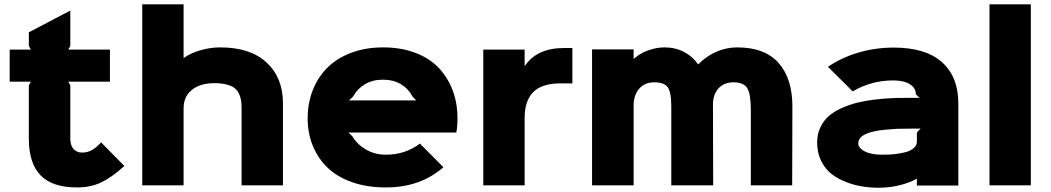

<svg xmlns="http://www.w3.org/2000/svg" viewBox="-20 -860 4878 891"><path d="M449.2 -199.2 557.1 -89.8Q500.5 -38.1 450.9 -14.2Q401.4 9.8 336.9 9.8Q223.1 9.8 168.5 -46.1Q113.8 -102.1 113.8 -216.8V-463.9L123 -481H24.9V-629.9H123L113.8 -647V-710L306.2 -811V-647L296.9 -629.9H490.2V-481H296.9L306.2 -463.9V-217.8Q306.2 -185.1 321.3 -168.5Q336.4 -151.9 360.8 -151.9Q385.3 -151.9 405.8 -163.1Q426.3 -174.3 449.2 -199.2Z M1293 -381.8V0H1101.1V-357.9Q1101.1 -379.4 1098.6 -394.8Q1096.2 -410.2 1088.6 -426Q1081.1 -441.9 1067.6 -451.9Q1054.2 -461.9 1030.8 -468Q1007.3 -474.1 975.1 -474.1Q909.2 -474.1 870.6 -443.1Q832 -412.1 832 -356.9V0H640.1V-839.8H832V-591.8H834Q865.2 -613.8 910.9 -627Q956.5 -640.1 1002 -640.1Q1142.1 -640.1 1217.5 -569.6Q1293 -499 1293 -381.8Z M1599.6 -394H1911.6L1895 -411.1Q1875.5 -448.2 1840.6 -469.2Q1805.7 -490.2 1756.8 -490.2Q1708.5 -490.2 1673.3 -469Q1638.2 -447.8 1617.7 -411.1ZM2103 -311Q2103 -273.9 2097.7 -245.1H1596.7L1614.7 -228Q1636.7 -190.4 1678 -166.3Q1719.2 -142.1 1771 -142.1Q1860.8 -142.1 1928.7 -193.8L2037.6 -84Q1931.6 9.8 1770 9.8Q1682.1 9.8 1612.3 -15.1Q1542.5 -40 1498.3 -83.7Q1454.1 -127.4 1430.9 -185.3Q1407.7 -243.2 1407.7 -311Q1407.7 -381.3 1431.4 -441.4Q1455.1 -501.5 1499 -545.7Q1543 -589.8 1609.6 -615Q1676.3 -640.1 1757.8 -640.1Q1841.8 -640.1 1908.4 -614.5Q1975.1 -588.9 2017.1 -543.7Q2059.1 -498.5 2081.1 -439.5Q2103 -380.4 2103 -311Z M2636.2 -637.2V-473.1H2581.5Q2494.6 -473.1 2454.6 -432.6Q2414.6 -392.1 2414.6 -312V0H2222.7V-629.9H2414.6V-555.2H2416.5Q2472.2 -637.2 2597.7 -637.2Z M3657.2 -366.2 3656.2 0H3464.4V-346.2Q3464.4 -423.8 3447.8 -450.9Q3431.2 -478 3384.3 -478Q3338.9 -478 3313.2 -448.7Q3287.6 -419.4 3288.6 -371.1L3289.6 0H3095.2V-367.2Q3095.2 -431.6 3078.9 -454.8Q3062.5 -478 3016.1 -478Q2972.2 -478 2946.3 -448.5Q2920.4 -418.9 2920.4 -370.1V0H2727.5V-630.9H2920.4V-587.9H2922.4Q2948.7 -611.8 2987.1 -626Q3025.4 -640.1 3064.5 -640.1Q3113.8 -640.1 3154.5 -618.7Q3195.3 -597.2 3219.2 -562H3221.2Q3255.9 -598.1 3302.7 -619.1Q3349.6 -640.1 3401.4 -640.1Q3529.3 -640.1 3593.3 -567.6Q3657.2 -495.1 3657.2 -366.2Z M4234.9 -245.1 4252 -263.2H4221.2Q4174.3 -263.2 4140.1 -262.2Q4076.7 -258.3 4043.9 -252Q3999.5 -242.7 3981.2 -228.5Q3962.9 -214.4 3962.9 -194.8Q3962.9 -173.8 3991.9 -158Q4021 -142.1 4073.2 -142.1Q4091.3 -142.1 4108.2 -142.8Q4125 -143.6 4149.7 -147.2Q4174.3 -150.9 4191.7 -156.7Q4209 -162.6 4221.9 -174.3Q4234.9 -186 4234.9 -202.1ZM4427.2 -379.9V1H4234.9V-29.8H4232.9Q4199.7 -11.2 4153.1 0Q4106.4 11.2 4059.1 11.2Q4020.5 11.2 3983.4 5.6Q3946.3 0 3907.2 -14.9Q3868.2 -29.8 3838.9 -52.5Q3809.6 -75.2 3790.8 -113Q3772 -150.9 3772 -199.2Q3772 -237.8 3787.1 -269.3Q3802.2 -300.8 3826.4 -321.8Q3850.6 -342.8 3886.2 -358.6Q3921.9 -374.5 3957.3 -383.3Q3992.7 -392.1 4035.9 -397.5Q4079.1 -402.8 4113 -404.3Q4147 -405.8 4185.1 -405.8H4247.1L4230 -422.9Q4230 -452.1 4201.9 -469.5Q4173.8 -486.8 4124 -486.8Q4024.4 -486.8 3937 -436L3822.3 -549.8Q3882.8 -591.8 3961.9 -615.5Q4041 -639.2 4127.9 -639.2Q4275.4 -639.2 4351.3 -571.5Q4427.2 -503.9 4427.2 -379.9Z M4763.7 -839.8V0H4571.8V-839.8Z"/></svg>

Font: Sinkin Sans 800 Black
Style: Regular
Weight: 900
Designer: Keith Bates
Foundry: K-Type
Version: Sinkin Sans (version 1.0)  by Keith Bates   •   © 2014   www